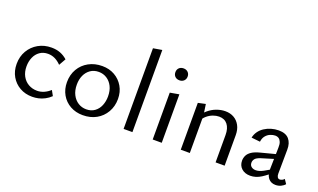

<svg xmlns="http://www.w3.org/2000/svg" viewBox="-76 -1141 2611 1575"><g transform="rotate(20 1230.0 -354.0)"><path d="M252 9Q191 9 143.5 -18Q96 -45 68.5 -92.5Q41 -140 41 -202Q41 -266 70.5 -316.5Q100 -367 151 -396Q202 -425 266 -425Q309 -425 343.5 -411.5Q378 -398 405 -373L371 -313Q346 -339 317.5 -353Q289 -367 256 -367Q215 -367 185 -346Q155 -325 139.5 -289Q124 -253 124 -210Q124 -162 143.5 -126Q163 -90 197 -70.5Q231 -51 273 -51Q303 -51 332 -63.5Q361 -76 386 -99L411 -54Q387 -31 360 -17Q333 -3 306 3Q279 9 252 9Z M693 9Q632 9 583.5 -18Q535 -45 507.5 -93Q480 -141 480 -202Q480 -267 509.5 -317.5Q539 -368 591 -396.5Q643 -425 709 -425Q770 -425 817.5 -398Q865 -371 893 -323.5Q921 -276 921 -214Q921 -150 891.5 -99Q862 -48 811 -19.5Q760 9 693 9ZM704 -46Q747 -46 777 -68Q807 -90 822 -126.5Q837 -163 837 -206Q837 -257 818.5 -293.5Q800 -330 768.5 -350Q737 -370 698 -370Q656 -370 625.5 -348.5Q595 -327 579 -291.5Q563 -256 563 -211Q563 -160 582 -123Q601 -86 633 -66Q665 -46 704 -46Z M1048 0V-704L1125 -717V0Z M1302 0V-409L1381 -423V0ZM1342 -531Q1317 -531 1302.5 -545.5Q1288 -560 1288 -583Q1288 -606 1302.5 -620.5Q1317 -635 1342 -635Q1365 -635 1380 -620.5Q1395 -606 1395 -583Q1395 -560 1380 -545.5Q1365 -531 1342 -531Z M1851 0V-239Q1851 -297 1825 -330Q1799 -363 1751 -363Q1726 -363 1698.5 -353Q1671 -343 1647 -322.5Q1623 -302 1606 -269L1579 -293Q1603 -337 1636.5 -365.5Q1670 -394 1708.5 -408Q1747 -422 1784 -422Q1827 -422 1859.5 -403.5Q1892 -385 1911 -350Q1930 -315 1930 -266V0ZM1547 0V-409L1612 -423L1626 -327V0Z M2375 6Q2335 6 2312 -22Q2289 -50 2290 -104L2294 -289Q2295 -319 2288 -337.5Q2281 -356 2268 -365Q2255 -374 2236 -374Q2217 -374 2194.5 -365Q2172 -356 2155.5 -336Q2139 -316 2135 -284L2059 -292Q2065 -321 2082 -345.5Q2099 -370 2125.5 -387.5Q2152 -405 2184 -414.5Q2216 -424 2249 -424Q2311 -424 2340 -390Q2369 -356 2368 -299L2366 -89Q2366 -70 2373 -59Q2380 -48 2393 -48Q2403 -48 2413.5 -53Q2424 -58 2431 -67L2456 -30Q2443 -14 2421.5 -4Q2400 6 2375 6ZM2154 6Q2107 6 2078.5 -20Q2050 -46 2050 -88Q2050 -112 2060.5 -133.5Q2071 -155 2096.5 -172Q2122 -189 2169 -201L2334 -244L2339 -205L2188 -159Q2151 -147 2139.5 -131.5Q2128 -116 2128 -99Q2128 -76 2143.5 -64Q2159 -52 2182 -52Q2211 -52 2247 -71.5Q2283 -91 2328 -120L2337 -93Q2294 -52 2248.5 -23Q2203 6 2154 6Z"/></g></svg>

Font: Ysabeau Office Medium
Style: Regular
Weight: 500
Designer: Christian Thalmann (Catharsis Fonts)
Version: Version 2.001;gftools[0.9.30]; featfreeze: tnum,lnum,ss02